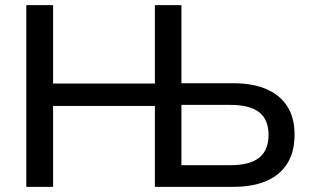

<svg xmlns="http://www.w3.org/2000/svg" viewBox="-20 -725 1205 745"><path d="M82 0V-705H186V-401H581V-705H684V-402H886Q961 -402 1014 -379Q1067 -356 1095 -312Q1123 -268 1123 -202Q1123 -136 1095 -91Q1067 -46 1014 -23Q961 0 886 0H581V-314H186V0ZM684 -84H874Q949 -84 985.5 -113Q1022 -142 1022 -201Q1022 -261 985.5 -289.5Q949 -318 874 -318H684Z"/></svg>

Font: Nunito Sans 12pt SemiBold
Style: Regular
Weight: 600
Designer: Vernon Adams
Foundry: Vernon Adams
Version: Version 3.101;gftools[0.9.27]